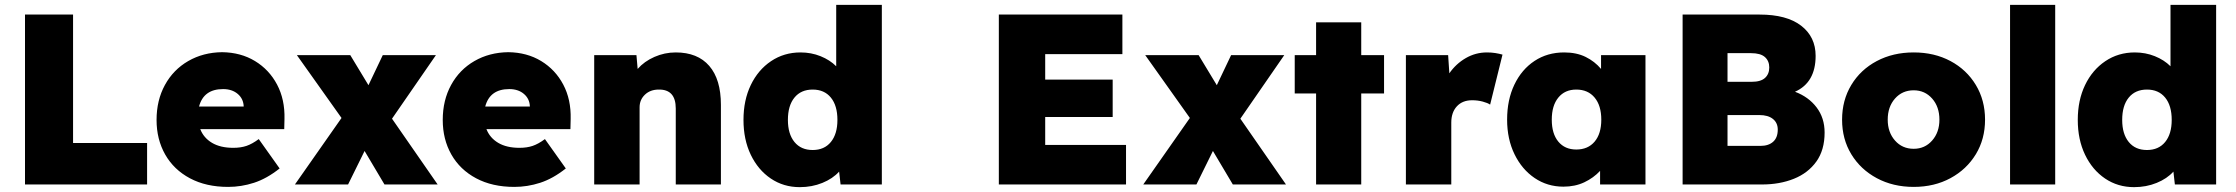

<svg xmlns="http://www.w3.org/2000/svg" viewBox="-20 -760 9211 791"><path d="M83 0V-700H281V-171H586V0Z M920 10Q829 10 762.5 -25.5Q696 -61 660.5 -123.5Q625 -186 625 -266Q625 -347 659.5 -410Q694 -473 755.5 -508.5Q817 -544 895 -545Q972 -544 1030.5 -508.5Q1089 -473 1121.5 -411.5Q1154 -350 1152 -270L1151 -228H805Q819 -192 853.5 -171.5Q888 -151 941 -151Q972 -151 995.5 -159Q1019 -167 1046 -187L1132 -66Q1079 -24 1026.5 -7Q974 10 920 10ZM899 -393Q819 -393 800 -321H984Q983 -353 959.5 -373Q936 -393 899 -393Z M1195 0 1387 -274 1203 -533H1423L1498 -409L1557 -533H1776L1595 -271L1783 0H1564L1482 -138L1414 0Z M2099 10Q2008 10 1941.5 -25.5Q1875 -61 1839.5 -123.5Q1804 -186 1804 -266Q1804 -347 1838.5 -410Q1873 -473 1934.5 -508.5Q1996 -544 2074 -545Q2151 -544 2209.5 -508.5Q2268 -473 2300.5 -411.5Q2333 -350 2331 -270L2330 -228H1984Q1998 -192 2032.5 -171.5Q2067 -151 2120 -151Q2151 -151 2174.5 -159Q2198 -167 2225 -187L2311 -66Q2258 -24 2205.5 -7Q2153 10 2099 10ZM2078 -393Q1998 -393 1979 -321H2163Q2162 -353 2138.5 -373Q2115 -393 2078 -393Z M2428 0V-533H2602L2607 -476Q2634 -507 2676 -525.5Q2718 -544 2764 -544Q2854 -544 2902 -488.5Q2950 -433 2950 -328V0H2764V-313Q2764 -392 2694 -391Q2659 -391 2637 -370Q2615 -349 2615 -318V0Z M3275 11Q3208 11 3155.5 -24.5Q3103 -60 3073 -122.5Q3043 -185 3043 -266Q3043 -347 3073 -409.5Q3103 -472 3156.5 -508Q3210 -544 3278 -544Q3322 -544 3360.5 -528.5Q3399 -513 3425 -487V-740H3613V0H3443L3437 -53Q3411 -24 3368 -6.5Q3325 11 3275 11ZM3328 -142Q3376 -142 3403 -175Q3430 -208 3430 -266Q3430 -325 3403 -358Q3376 -391 3328 -391Q3280 -391 3253 -358Q3226 -325 3226 -266Q3226 -208 3253 -175Q3280 -142 3328 -142Z M4095 0V-700H4604V-537H4286V-432H4564V-278H4286V-163H4619V0Z M4690 0 4882 -274 4698 -533H4918L4993 -409L5052 -533H5271L5090 -271L5278 0H5059L4977 -138L4909 0Z M5402 0V-375H5314V-533H5402V-668H5588V-533H5682V-375H5588V0Z M5772 0V-533H5946L5951 -458Q5978 -497 6018.5 -520.5Q6059 -544 6106 -544Q6124 -544 6140 -541.5Q6156 -539 6170 -535L6119 -329Q6109 -336 6088.5 -341.5Q6068 -347 6045 -347Q6005 -347 5982 -322Q5959 -297 5959 -255V0Z M6421 9Q6355 9 6302.5 -26.5Q6250 -62 6219.5 -124.5Q6189 -187 6189 -267Q6189 -349 6219 -411.5Q6249 -474 6302 -509Q6355 -544 6424 -544Q6475 -544 6512.5 -525.5Q6550 -507 6576 -476V-533H6759V0H6572V-56Q6545 -27 6507 -9Q6469 9 6421 9ZM6474 -144Q6522 -144 6549.5 -176.5Q6577 -209 6577 -267Q6577 -325 6549.5 -358Q6522 -391 6474 -391Q6427 -391 6400 -358Q6373 -325 6373 -267Q6373 -209 6400 -176.5Q6427 -144 6474 -144Z M6912 0V-700H7229Q7341 -700 7400.5 -654Q7460 -608 7460 -530Q7460 -420 7375 -382Q7431 -361 7464 -317.5Q7497 -274 7497 -214Q7497 -142 7463 -94.5Q7429 -47 7370.5 -23.5Q7312 0 7239 0ZM7097 -423H7197Q7234 -423 7251.5 -439Q7269 -455 7269 -482Q7269 -509 7251 -525Q7233 -541 7194 -541H7097ZM7097 -159H7233Q7266 -159 7285 -176Q7304 -193 7304 -226Q7304 -254 7284 -270Q7264 -286 7228 -286H7097Z M7864 10Q7779 10 7712 -26Q7645 -62 7607 -124.5Q7569 -187 7569 -267Q7569 -347 7607 -410Q7645 -473 7712 -508.5Q7779 -544 7864 -544Q7949 -544 8015.5 -508.5Q8082 -473 8120 -410Q8158 -347 8158 -267Q8158 -187 8120 -124.5Q8082 -62 8015.5 -26Q7949 10 7864 10ZM7864 -147Q7910 -147 7940 -181Q7970 -215 7970 -267Q7970 -320 7940 -354Q7910 -388 7864 -388Q7817 -388 7787 -354Q7757 -320 7757 -267Q7757 -215 7787 -181Q7817 -147 7864 -147Z M8261 0V-740H8447V0Z M8772 11Q8705 11 8652.5 -24.5Q8600 -60 8570 -122.5Q8540 -185 8540 -266Q8540 -347 8570 -409.5Q8600 -472 8653.5 -508Q8707 -544 8775 -544Q8819 -544 8857.5 -528.5Q8896 -513 8922 -487V-740H9110V0H8940L8934 -53Q8908 -24 8865 -6.5Q8822 11 8772 11ZM8825 -142Q8873 -142 8900 -175Q8927 -208 8927 -266Q8927 -325 8900 -358Q8873 -391 8825 -391Q8777 -391 8750 -358Q8723 -325 8723 -266Q8723 -208 8750 -175Q8777 -142 8825 -142Z"/></svg>

Font: Lexend ExtraBold
Style: Regular
Weight: 800
Designer: Bonnie Shaver-Troup, Thomas Jockin
Foundry: Lexend
Version: Version 1.007; ttfautohint (v1.8.3)